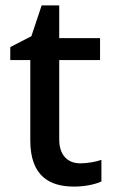

<svg xmlns="http://www.w3.org/2000/svg" viewBox="-20 -680 419 710"><path d="M277 -76C231 -76 199 -105 199 -165V-458H350V-539H199V-660H134L96 -546L18 -506V-458H92V-161C92 -27 165 10 254 10C293 10 332 2 355 -9V-89C336 -82 305 -76 277 -76Z"/></svg>

Font: Noto Sans Georgian Medium
Style: Regular
Weight: 500
Designer: Monotype Design Team, Akaki Razmadze
Foundry: Google LLC
Version: Version 2.005